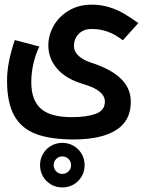

<svg xmlns="http://www.w3.org/2000/svg" viewBox="-20 -570 640 844"><path d="M11 -215.5Q11 -256.5 19.5 -300Q28 -343.5 45 -394L153 -365.5Q137 -333 127.2 -291.8Q117.5 -250.5 117.5 -208.5Q117.5 -130 159.5 -92.5Q201.5 -55 296 -55Q360 -55 400.5 -69.5Q441 -84 441 -123.5Q441 -172.5 349 -199.5Q270.5 -222.5 231.5 -267.5Q192.5 -312.5 192.5 -370Q192.5 -416 216.2 -457.2Q240 -498.5 283.2 -524Q326.5 -549.5 383 -549.5Q424 -549.5 459.5 -538.5Q495 -527.5 523.8 -510.8Q552.5 -494 588 -468.5L520 -393Q487.5 -418 454.8 -430.2Q422 -442.5 383.5 -442.5Q346 -442.5 325.5 -420.5Q305 -398.5 305 -367.5Q305 -343.5 325.2 -324.8Q345.5 -306 379.5 -295Q470 -265.5 512.5 -223.2Q555 -181 555 -123Q555 -38.5 489.8 2.2Q424.5 43 304 43Q202.5 43 138.8 19.2Q75 -4.5 43 -61Q11 -117.5 11 -215.5ZM156 156Q156 129 169 106.5Q182 84 204.5 71Q227 58 254 58Q281 58 303.5 71Q326 84 339 106.5Q352 129 352 156Q352 183 339 205.5Q326 228 303.5 241Q281 254 254 254Q227 254 204.5 241Q182 228 169 205.5Q156 183 156 156ZM254 194.5Q270 194.5 281.2 183.2Q292.5 172 292.5 156Q292.5 140 281.2 128.8Q270 117.5 254 117.5Q238 117.5 227 128.8Q216 140 216 156Q216 172 227 183.2Q238 194.5 254 194.5Z"/></svg>

Font: JuliaMono
Style: Bold
Weight: 700
Monospace: yes
Designer: cormullion
Foundry: corm
Version: Version 0.055; ttfautohint (v1.8.4)